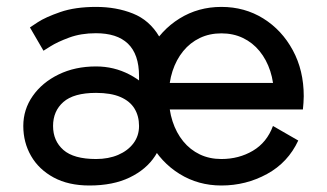

<svg xmlns="http://www.w3.org/2000/svg" viewBox="-20 -538 966 567"><path d="M426.8 -293V-214.8H786.1L820.3 -293ZM786.1 -166Q768.1 -117.2 726.8 -92.8Q685.5 -68.4 633.8 -68.4Q598.6 -68.4 570.1 -82Q541.5 -95.7 521 -120.8Q500.5 -146 489.5 -179.9Q478.5 -213.9 478.5 -253.9Q478.5 -294.4 489.5 -328.1Q500.5 -361.8 521 -387Q541.5 -412.1 570.1 -425.8Q598.6 -439.5 633.8 -439.5Q668.9 -439.5 697.5 -425.8Q726.1 -412.1 746.6 -387Q767.1 -361.8 778.1 -328.1Q789.1 -294.4 789.1 -253.9Q789.1 -243.7 788.3 -234.1Q787.6 -224.6 786.1 -214.8H874.5Q875.5 -224.6 876.2 -234.4Q877 -244.1 877 -253.9Q877 -330.1 844.7 -389.6Q812.5 -449.2 757.6 -483.4Q702.6 -517.6 633.8 -517.6Q565.4 -517.6 510.3 -483.4Q455.1 -449.2 422.9 -389.6Q390.6 -330.1 390.6 -253.9Q390.6 -177.7 422.9 -118.2Q455.1 -58.6 510.3 -24.4Q565.4 9.8 633.8 9.8Q706.5 9.8 768.6 -24.2Q830.6 -58.1 860.8 -123ZM244.1 9.8Q314 9.8 363 -13.9Q412.1 -37.6 438 -77.4Q463.9 -117.2 463.9 -166Q463.9 -214.8 435.8 -254.6Q407.7 -294.4 362.1 -318.1Q316.4 -341.8 263.7 -341.8Q201.7 -341.8 153.1 -318.1Q104.5 -294.4 76.7 -254.6Q48.8 -214.8 48.8 -166Q48.8 -117.2 71.8 -77.4Q94.7 -37.6 138.4 -13.9Q182.1 9.8 244.1 9.8ZM390.6 -166Q390.6 -136.7 374 -114.7Q357.4 -92.8 328.9 -80.6Q300.3 -68.4 263.7 -68.4Q197.8 -68.4 167.2 -95.2Q136.7 -122.1 136.7 -166Q136.7 -210 167.2 -236.8Q197.8 -263.7 263.7 -263.7Q307.6 -263.7 335.7 -251.5Q363.8 -239.3 377.2 -217.3Q390.6 -195.3 390.6 -166ZM478.5 -110.8V-296.9Q478.5 -382.3 450 -430.4Q421.4 -478.5 372.6 -498Q323.7 -517.6 263.7 -517.6Q201.7 -517.6 158 -502.4Q114.3 -487.3 91.3 -472.2Q68.4 -457 68.4 -457L108.4 -388.2Q108.4 -388.2 128.9 -401.1Q149.4 -414.1 184.3 -427Q219.2 -439.9 263.2 -439.9Q293.9 -439.9 317.6 -432.4Q341.3 -424.8 357.7 -409.2Q374 -393.6 382.3 -369.6Q390.6 -345.7 390.6 -312.5V-228.5Z"/></svg>

Font: Giphurs
Style: Regular
Weight: 400
Version: Version 2.010